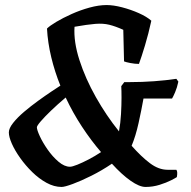

<svg xmlns="http://www.w3.org/2000/svg" viewBox="-20 -740 758 760"><path d="M224 0Q194 0 164 -16.5Q134 -33 107.5 -59Q81 -85 60 -114.5Q39 -144 27 -171Q15 -198 15 -216Q15 -232 32 -253.5Q49 -275 75.5 -297.5Q102 -320 131 -341Q160 -362 184 -378Q208 -394 219 -401Q197 -455 183 -513Q169 -571 166 -627Q177 -638 203 -653.5Q229 -669 263.5 -684.5Q298 -700 334.5 -710Q371 -720 402 -720Q429 -720 463.5 -711Q498 -702 529.5 -688Q561 -674 579 -658Q568 -607 554 -560.5Q540 -514 530 -487Q514 -487 496 -490.5Q478 -494 471 -497L468 -622Q437 -636 412.5 -642Q388 -648 357 -645.5Q326 -643 275 -634Q271 -575 294.5 -502Q318 -429 359.5 -355.5Q401 -282 451 -220Q457 -253 459 -288.5Q461 -324 461 -353.5Q461 -383 460 -399L472 -415H495Q543 -415 590.5 -418.5Q638 -422 678 -428L686 -417Q681 -393 673 -374.5Q665 -356 661 -350H548Q540 -305 528.5 -253Q517 -201 501 -163Q539 -120 573.5 -94Q608 -68 643 -68H678Q684 -61 680 -39Q676 -36 657.5 -26.5Q639 -17 612 -8.5Q585 0 556 0Q532 0 497 -24.5Q462 -49 423 -92Q383 -65 342 -44.5Q301 -24 268.5 -12Q236 0 224 0ZM257 -80Q266 -80 286 -88Q306 -96 331 -109Q356 -122 380 -138Q341 -183 304.5 -238.5Q268 -294 240 -354Q208 -327 182.5 -302.5Q157 -278 141.5 -260Q126 -242 126 -236Q126 -226 137.5 -201Q149 -176 168.5 -148Q188 -120 211.5 -100Q235 -80 257 -80Z"/></svg>

Font: Texturina 72pt 72pt SemiBold
Style: Italic
Weight: 600
Italic angle: -11°
Designer: Guillermo Torres Carreño
Foundry: Omnibus-Type
Version: Version 1.002; ttfautohint (v1.8.3)